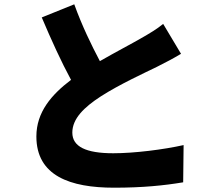

<svg xmlns="http://www.w3.org/2000/svg" viewBox="-20 -825 1040 892"><path d="M738 -714C709 -690 677 -671 635 -647C592 -622 517 -583 444 -541C405 -615 361 -705 325 -805L174 -744C218 -640 264 -539 310 -454C219 -385 149 -304 149 -191C149 -8 306 47 510 47C642 47 741 37 831 22L833 -151C739 -130 604 -113 506 -113C379 -113 316 -144 316 -209C316 -274 371 -327 448 -377C535 -433 651 -486 710 -515C750 -535 786 -554 821 -575Z"/></svg>

Font: Noto Sans CJK Black
Style: Bold
Weight: 900
Designer: Ryoko NISHIZUKA (kana & ideographs); Paul D. Hunt (Latin, Greek & Cyrillic); Wenlong ZHANG (bopomofo); Sandoll Communica
Foundry: Adobe Systems Incorporated
Version: Version 1.000;PS 1;hotconv 1.0.78;makeotf.lib2.5.61930